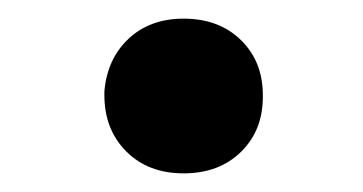

<svg xmlns="http://www.w3.org/2000/svg" viewBox="-20 -181 390 206"><path d="M262 -79Q262 -78 262 -77Q262 -41 238.5 -18Q215 5 177 5Q139 5 115.5 -18.5Q92 -42 92 -79V-81Q92 -82 92 -83Q95 -118 118 -139.5Q141 -161 177 -161Q215 -161 238.5 -138Q262 -115 262 -79Z"/></svg>

Font: Tajawal ExtraBold
Style: Regular
Weight: 800
Designer: Boutros Fonts
Foundry: Created by Boutros International 2017
Version: Version 1.700